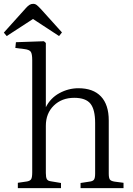

<svg xmlns="http://www.w3.org/2000/svg" viewBox="-41 -981 695 1001"><path d="M52 0V-28L100 -35Q116 -38 121.5 -47Q127 -56 127 -83V-667Q127 -700 119.5 -711Q112 -722 87 -725L39 -731L42 -761L188 -766L198 -757V-425V-422Q222 -470 269 -495.5Q316 -521 368 -521Q445 -521 485.5 -478Q526 -435 526 -353V-76Q526 -54 531.5 -45.5Q537 -37 557 -34L603 -28V0H379V-27L425 -34Q443 -36 449 -44.5Q455 -53 455 -76V-340Q455 -410 430.5 -440.5Q406 -471 346 -471Q281 -471 239.5 -430.5Q198 -390 198 -325V-79Q198 -57 203 -47.5Q208 -38 223 -36L277 -27V0ZM-6 -793 -21 -811 95 -940Q104 -950 112.5 -955.5Q121 -961 132 -961Q142 -961 150 -955Q158 -949 172 -934L282 -812L267 -793L131 -882Z"/></svg>

Font: Literata 36pt Light
Style: Regular
Weight: 300
Designer: Latin by Veronika Burian and Jose Scaglione. Greek by Irene Vlachou. Cyrillic by Vera Evstafieva.
Foundry: TypeTogether
Version: Version 3.002